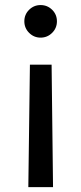

<svg xmlns="http://www.w3.org/2000/svg" viewBox="-20 -578 328 774"><path d="M94.2 176.3 100.6 -317.4H188L193.8 176.3ZM143.6 -426.3Q116.7 -426.3 97.4 -445.6Q78.1 -464.8 78.1 -492.2Q78.1 -519.5 97.4 -538.6Q116.7 -557.6 143.6 -557.6Q170.9 -557.6 190.2 -538.6Q209.5 -519.5 209.5 -492.2Q209.5 -464.8 190.2 -445.6Q170.9 -426.3 143.6 -426.3Z"/></svg>

Font: Inter-Regular
Style: Regular
Weight: 400
Designer: Rasmus Andersson
Foundry: rsms
Version: Version 4.000;git-a52131595